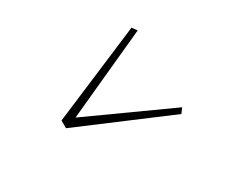

<svg xmlns="http://www.w3.org/2000/svg" viewBox="-94 -815 1237 1053"><g transform="rotate(-30 525.0 -288.5)"><path d="M214 -264V-313L801 -562L823 -532L288.5 -288.5L823 -45L801 -15Z"/></g></svg>

Font: League Mono Extended Thin
Style: Regular
Weight: 100
Width: 9
Designer: Tyler Finck
Foundry: The League of Moveable Type / Tyler Finck
Version: Version 2.210